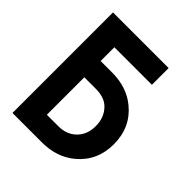

<svg xmlns="http://www.w3.org/2000/svg" viewBox="-201 -860 989 989"><g transform="rotate(45 293.0 -366.0)"><path d="M51.3 0V-732.4H456.5V-610.4H183.1V-510.3H266.6Q374 -510.3 445.8 -450.7Q534.7 -377.4 534.7 -254.9Q534.7 -134.8 446.8 -61Q374 0 266.6 0ZM266.6 -118.7Q324.2 -118.7 361.3 -152.8Q402.8 -190.9 402.8 -255.4Q402.8 -318.8 362.3 -358.9Q329.1 -391.6 266.6 -391.6H183.1V-118.7Z"/></g></svg>

Font: Consola Mono
Style: Bold
Weight: 700
Monospace: yes
Designer: Wojciech Kalinowski "wmk69" (wmk69@o2.pl)
Foundry: Wojciech Kalinowski "wmk69" (wmk69@o2.pl)
Version: Version 2.1.0